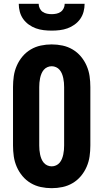

<svg xmlns="http://www.w3.org/2000/svg" viewBox="-20 -975 540 1003"><path d="M250 8Q221 8 193 2Q165 -4 140.5 -18.5Q116 -33 97.5 -55Q79 -77 67.5 -103.5Q56 -130 52 -158Q48 -186 48 -215V-520Q48 -549 52 -577Q56 -605 67.5 -631.5Q79 -658 97.5 -680Q116 -702 140.5 -716.5Q165 -731 193 -737Q221 -743 250 -743Q279 -743 307 -737Q335 -731 359.5 -716.5Q384 -702 402.5 -680Q421 -658 432.5 -631.5Q444 -605 448 -577Q452 -549 452 -520V-215Q452 -186 448 -158Q444 -130 432.5 -103.5Q421 -77 402.5 -55Q384 -33 359.5 -18.5Q335 -4 307 2Q279 8 250 8ZM250 -106Q262 -106 273 -111Q284 -116 291.5 -125Q299 -134 303.5 -145Q308 -156 310.5 -168Q313 -180 314 -191.5Q315 -203 315 -215V-520Q315 -532 314 -543.5Q313 -555 310.5 -567Q308 -579 303.5 -590Q299 -601 291.5 -610Q284 -619 273 -624Q262 -629 250 -629Q238 -629 227 -624Q216 -619 208.5 -610Q201 -601 196.5 -590Q192 -579 189.5 -567Q187 -555 186 -543.5Q185 -532 185 -520V-215Q185 -203 186 -191.5Q187 -180 189.5 -168Q192 -156 196.5 -145Q201 -134 208.5 -125Q216 -116 227 -111Q238 -106 250 -106ZM250 -815Q229 -815 208 -817.5Q187 -820 167.5 -827Q148 -834 130.5 -846.5Q113 -859 101 -876Q89 -893 83.5 -913.5Q78 -934 78 -955H182Q182 -943 187.5 -931.5Q193 -920 203 -913Q213 -906 225.5 -903.5Q238 -901 250 -901Q262 -901 274.5 -903.5Q287 -906 297 -913Q307 -920 312.5 -931.5Q318 -943 318 -955H422Q422 -934 416.5 -913.5Q411 -893 399 -876Q387 -859 369.5 -846.5Q352 -834 332.5 -827Q313 -820 292 -817.5Q271 -815 250 -815Z"/></svg>

Font: Iosevka Heavy
Style: Regular
Weight: 900
Monospace: yes
Designer: Belleve Invis
Foundry: Belleve Invis
Version: Version 32.5.0; ttfautohint (v1.8.4)